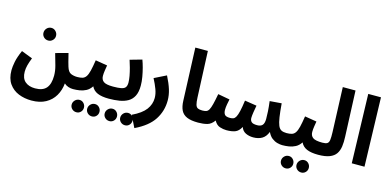

<svg xmlns="http://www.w3.org/2000/svg" viewBox="-84 -1244 4031 1982"><g transform="rotate(15 1932.0 -253.0)"><path d="M317 -413Q288 -413 268.5 -432.5Q249 -452 249 -479Q249 -507 268.5 -527.5Q288 -548 317 -548Q344 -548 363.5 -527.5Q383 -507 383 -479Q383 -452 363.5 -432.5Q344 -413 317 -413Z M30 -20Q30 -56 40.5 -110Q51 -164 84 -238L203 -192Q185 -147 175.5 -111Q166 -75 166 -40Q166 30 205.5 64.5Q245 99 313 99Q395 99 432.5 55Q470 11 470 -78Q470 -129 455 -183.5Q440 -238 420 -307L553 -343Q567 -285 575.5 -253Q584 -221 589 -206Q605 -153 635.5 -140Q666 -127 704 -127Q736 -127 751.5 -108Q767 -89 767 -63Q767 -33 748.5 -14Q730 5 694 5Q668 5 642.5 -3.5Q617 -12 598 -30Q591 44 556.5 103Q522 162 460 196Q398 230 309 230Q234 230 171 204.5Q108 179 69 124Q30 69 30 -20Z M955 227Q927 227 907.5 208Q888 189 888 162Q888 135 907.5 115Q927 95 955 95Q982 95 1000.5 115Q1019 135 1019 162Q1019 189 1000.5 208Q982 227 955 227ZM789 227Q761 227 741.5 208Q722 189 722 162Q722 135 741.5 115Q761 95 789 95Q816 95 834.5 115Q853 135 853 162Q853 189 834.5 208Q816 227 789 227Z M693 5 703 -127Q737 -127 759.5 -134Q782 -141 797 -163Q812 -185 822.5 -228Q833 -271 844 -343L971 -322Q967 -298 962 -266.5Q957 -235 957 -207Q957 -168 984 -147.5Q1011 -127 1086 -127Q1119 -127 1134.5 -108Q1150 -89 1150 -63Q1150 -32 1131 -13.5Q1112 5 1076 5Q1000 5 954.5 -14.5Q909 -34 889 -77Q864 -40 831.5 -23Q799 -6 763.5 -0.5Q728 5 693 5Z M1308 227Q1280 227 1260.5 208Q1241 189 1241 162Q1241 135 1260.5 115Q1280 95 1308 95Q1335 95 1353.5 115Q1372 135 1372 162Q1372 189 1353.5 208Q1335 227 1308 227ZM1142 227Q1114 227 1094.5 208Q1075 189 1075 162Q1075 135 1094.5 115Q1114 95 1142 95Q1169 95 1187.5 115Q1206 135 1206 162Q1206 189 1187.5 208Q1169 227 1142 227Z M1075 5 1085 -127Q1142 -127 1173.5 -133.5Q1205 -140 1217.5 -157.5Q1230 -175 1230 -207Q1230 -238 1222.5 -278.5Q1215 -319 1203.5 -361Q1192 -403 1180 -439L1307 -475Q1320 -441 1332 -396Q1344 -351 1352.5 -302.5Q1361 -254 1361 -210Q1361 -142 1339.5 -99.5Q1318 -57 1279 -34.5Q1240 -12 1188 -3.5Q1136 5 1075 5Z M1410 230 1348 104Q1449 56 1491 -0.5Q1533 -57 1533 -124Q1533 -168 1515 -216.5Q1497 -265 1468 -320L1595 -383Q1633 -308 1651 -249.5Q1669 -191 1669 -134Q1669 -22 1609.5 70.5Q1550 163 1410 230Z M2030 5Q1954 5 1910 -14Q1866 -33 1846.5 -72.5Q1827 -112 1825 -175L1803 -736H1937L1958 -244Q1960 -194 1967.5 -168.5Q1975 -143 1992.5 -135Q2010 -127 2040 -127Q2073 -127 2088.5 -108.5Q2104 -90 2104 -63Q2104 -32 2085 -13.5Q2066 5 2030 5Z M2030 5 2040 -127Q2066 -127 2082.5 -133Q2099 -139 2110.5 -159.5Q2122 -180 2132.5 -221.5Q2143 -263 2156 -333L2282 -310Q2277 -288 2271 -254.5Q2265 -221 2265 -195Q2265 -163 2278.5 -145Q2292 -127 2336 -127Q2357 -127 2372 -133Q2387 -139 2398.5 -160Q2410 -181 2420 -224Q2430 -267 2440 -340L2568 -320Q2561 -284 2555 -245Q2549 -206 2549 -184Q2549 -158 2565 -142.5Q2581 -127 2626 -127Q2664 -127 2682 -147Q2700 -167 2700 -214Q2700 -248 2697.5 -293Q2695 -338 2687 -401L2813 -411Q2820 -322 2828.5 -266Q2837 -210 2850 -179.5Q2863 -149 2884.5 -138Q2906 -127 2940 -127Q2972 -127 2988 -108Q3004 -89 3004 -63Q3004 -32 2985 -13.5Q2966 5 2930 5Q2906 5 2876 -3Q2846 -11 2818.5 -32Q2791 -53 2772 -94Q2751 -40 2712 -17.5Q2673 5 2619 5Q2574 5 2538 -12.5Q2502 -30 2488 -71Q2462 -23 2426 -9Q2390 5 2333 5Q2299 5 2262 -7Q2225 -19 2201 -63Q2168 -17 2126 -6Q2084 5 2030 5Z M3192 227Q3164 227 3144.5 208Q3125 189 3125 162Q3125 135 3144.5 115Q3164 95 3192 95Q3219 95 3237.5 115Q3256 135 3256 162Q3256 189 3237.5 208Q3219 227 3192 227ZM3026 227Q2998 227 2978.5 208Q2959 189 2959 162Q2959 135 2978.5 115Q2998 95 3026 95Q3053 95 3071.5 115Q3090 135 3090 162Q3090 189 3071.5 208Q3053 227 3026 227Z M2930 5 2940 -127Q2974 -127 2996.5 -134Q3019 -141 3034 -163Q3049 -185 3059.5 -228Q3070 -271 3081 -343L3208 -322Q3204 -298 3199 -266.5Q3194 -235 3194 -207Q3194 -168 3221 -147.5Q3248 -127 3323 -127Q3356 -127 3371.5 -108Q3387 -89 3387 -63Q3387 -32 3368 -13.5Q3349 5 3313 5Q3237 5 3191.5 -14.5Q3146 -34 3126 -77Q3101 -40 3068.5 -23Q3036 -6 3000.5 -0.5Q2965 5 2930 5Z M3312 5 3321 -127Q3358 -127 3374.5 -137Q3391 -147 3395 -176Q3399 -205 3397 -259L3379 -736H3515L3535 -248Q3538 -190 3531.5 -143.5Q3525 -97 3502.5 -64Q3480 -31 3434 -13Q3388 5 3312 5Z M3672 0 3651 -736H3787L3808 0Z"/></g></svg>

Font: Noto Sans Arabic Cond
Style: Bold
Weight: 700
Width: 3
Designer: Monotype Design Team, Nadine Chahine, Nizar Qandah and Khaled Hosny
Foundry: Monotype Imaging Inc.
Version: Version 2.012; ttfautohint (v1.8.4.7-5d5b)